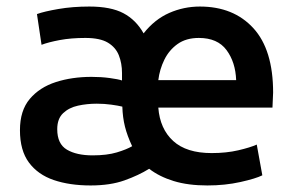

<svg xmlns="http://www.w3.org/2000/svg" viewBox="-20 -555 906 587"><path d="M257 12Q193 12 144.5 -4.5Q96 -21 68.5 -58Q41 -95 41 -157Q41 -217 71 -252.5Q101 -288 150.5 -304Q200 -320 260 -320Q289 -320 315 -316.5Q341 -313 353 -309V-332Q353 -361 343.5 -385.5Q334 -410 310 -424.5Q286 -439 241 -439Q197 -439 162.5 -432.5Q128 -426 107 -418L93 -512Q115 -520 158.5 -527.5Q202 -535 253 -535Q319 -535 357.5 -514.5Q396 -494 419 -453Q453 -496 497.5 -515.5Q542 -535 591 -535Q694 -535 754.5 -469Q815 -403 815 -272Q815 -262 814 -249Q813 -236 813 -226H464Q469 -161 509.5 -124Q550 -87 627 -87Q672 -87 708.5 -95.5Q745 -104 765 -113L782 -19Q762 -9 715 1.5Q668 12 614 12Q555 12 511 -1.5Q467 -15 436 -39Q404 -19 360.5 -3.5Q317 12 257 12ZM464 -310H702Q700 -365 672.5 -402Q645 -439 588 -439Q549 -439 523 -420.5Q497 -402 482.5 -372.5Q468 -343 464 -310ZM263 -80Q307 -80 337 -89Q367 -98 384 -108Q369 -140 362 -168Q355 -196 354 -229Q342 -232 320.5 -235Q299 -238 276 -238Q246 -238 218.5 -232Q191 -226 173 -209Q155 -192 155 -160Q155 -115 184.5 -97.5Q214 -80 263 -80Z"/></svg>

Font: Ubuntu Sans SemiBold
Style: Regular
Weight: 600
Designer: Dalton Maag Ltd
Foundry: Dalton Maag Ltd
Version: Version 1.006; ttfautohint (v1.8.4.7-5d5b)